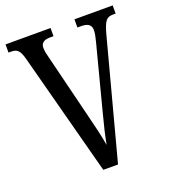

<svg xmlns="http://www.w3.org/2000/svg" viewBox="-132 -810 801 906"><g transform="rotate(-20 269.0 -357.0)"><path d="M67 -620 231 0H305L463 -595C481 -660 492 -673 526 -673H538V-714H346V-673H365C399 -673 415 -661 415 -635C415 -618 410 -598 405 -578L322 -259C305 -194 295 -153 286 -105C278 -152 268 -195 252 -258L171 -586C166 -604 162 -622 162 -637C162 -660 176 -673 208 -673H226V-714H0V-673H13C43 -673 55 -662 67 -620Z"/></g></svg>

Font: Noto Serif Armenian ExtraCondensed
Style: Regular
Weight: 400
Width: 2
Designer: Monotype Design Team
Foundry: Monotype Imaging Inc.
Version: Version 2.008